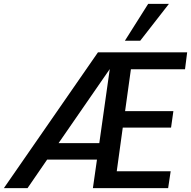

<svg xmlns="http://www.w3.org/2000/svg" viewBox="-37 -970 985 990"><path d="M-17 0 468 -700H928L917 -613H638L608 -397H857L845 -312H596L565 -87H843L830 0H442L463 -147H206L105 0ZM529 -614 265 -232H475ZM607 -760 727 -950H834L686 -760Z"/></svg>

Font: Host Grotesk Medium
Style: Italic
Weight: 500
Italic angle: -8°
Designer: Doğukan Karapınar based on Poppins by Indian Type Foundry, Jonny Pinhorn
Foundry: Element Type
Version: Version 1.001; ttfautohint (v1.8.4.7-5d5b)